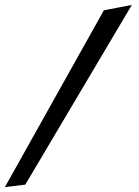

<svg xmlns="http://www.w3.org/2000/svg" viewBox="-127 -711 568 782"><path d="M410 -691 296 -669 -107 51 -24 41Z"/></svg>

Font: Gamestation Warped
Style: Regular
Weight: 400
Designer: Jonas Hecksher
Foundry: Jonas Hecksher, Playtypeª, e-types AS
Version: Version 1.003